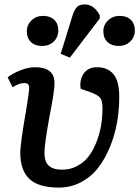

<svg xmlns="http://www.w3.org/2000/svg" viewBox="-20 -826 624 860"><path d="M305.2 -757.8Q313.5 -782.7 324.7 -794.4Q335.9 -806.2 358.9 -806.2Q401.4 -806.2 426.8 -757.8V-743.2L293 -567.9L252 -585ZM172.9 -754.9Q204.6 -754.9 222.9 -737.3Q241.2 -719.7 241.2 -689.9Q241.2 -659.7 220.7 -639.9Q200.2 -620.1 168 -620.1Q136.7 -620.1 118.4 -637.9Q100.1 -655.8 100.1 -685.1Q100.1 -714.4 121.1 -734.6Q142.1 -754.9 172.9 -754.9ZM516.1 -754.9Q547.9 -754.9 565.9 -737.3Q584 -719.7 584 -689.9Q584 -659.7 563.2 -639.9Q542.5 -620.1 511.2 -620.1Q480 -620.1 461.4 -637.9Q442.9 -655.8 442.9 -685.1Q442.9 -714.4 463.9 -734.6Q484.9 -754.9 516.1 -754.9ZM137.2 -524.9Q224.1 -524.9 224.1 -454.1Q224.1 -417 203.1 -312Q179.2 -182.1 179.2 -141.1Q179.2 -100.1 199.5 -83Q219.7 -65.9 257.8 -65.9Q295.9 -65.9 327.4 -83.3Q358.9 -100.6 379.2 -128.4Q399.4 -156.2 413.3 -192.9Q427.2 -229.5 433.1 -266.4Q439 -303.2 439 -340.8Q439 -376 428 -388.7Q417 -401.4 384.8 -413.1L341.8 -428.2Q339.8 -435.1 339.8 -446.8Q339.8 -479.5 359.4 -502.2Q378.9 -524.9 414.1 -524.9Q462.4 -524.9 488.3 -493.7Q514.2 -462.4 514.2 -392.1Q514.2 -334 504.2 -277.1Q494.1 -220.2 472.4 -167.5Q450.7 -114.7 419.7 -74.5Q388.7 -34.2 343 -10Q297.4 14.2 243.2 14.2Q152.8 14.2 111.8 -24.4Q70.8 -63 70.8 -142.1Q70.8 -182.1 97.2 -333Q110.8 -416.5 110.8 -433.1Q110.8 -454.1 88.9 -454.1Q66.4 -454.1 36.1 -435.1L14.2 -480Q39.1 -498.5 73 -511.7Q106.9 -524.9 137.2 -524.9Z"/></svg>

Font: Literata Book SemiBold
Style: Italic
Weight: 600
Italic angle: -3°
Designer: Latin by Veronika Burian and Jose Scaglione. Greek by Irene Vlachou. Cyrillic by Vera Evstafieva
Foundry: TypeTogether
Version: Version 1.003;PS 001.003;hotconv 1.0.88;makeotf.lib2.5.64775